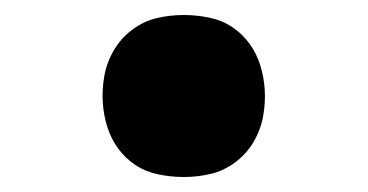

<svg xmlns="http://www.w3.org/2000/svg" viewBox="-20 -468 490 256"><path d="M225 -232Q208 -232 191 -235.5Q174 -239 160.5 -248Q147 -257 137.5 -270Q128 -283 123 -299Q118 -315 117 -332Q116 -349 119 -366Q122 -384 131.5 -400.5Q141 -417 156.5 -428.5Q172 -440 189.5 -444Q207 -448 225 -448Q242 -448 259 -444.5Q276 -441 289.5 -432Q303 -423 312.5 -410Q322 -397 327 -381Q332 -365 333 -348Q334 -331 331 -314Q328 -296 318.5 -279.5Q309 -263 293.5 -251.5Q278 -240 260.5 -236Q243 -232 225 -232Z"/></svg>

Font: Iosevka Etoile Heavy
Style: Italic
Weight: 900
Italic angle: -9°
Designer: Belleve Invis
Foundry: Belleve Invis
Version: Version 22.1.2; ttfautohint (v1.8.4)